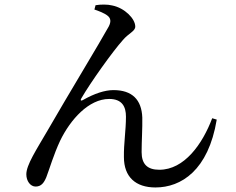

<svg xmlns="http://www.w3.org/2000/svg" viewBox="-20 -792 1040 846"><path d="M665 34C778 34 898 -41 935 -265L915 -271C872 -157 792 -44 682 -44C629 -44 604 -69 604 -122C604 -171 608 -227 607 -274C604 -353 562 -395 480 -395C442 -395 396 -380 345 -351C337 -346 333 -350 338 -358C379 -429 477 -566 521 -615C547 -646 576 -654 576 -675C576 -709 530 -757 474 -768C455 -773 423 -773 401 -769L396 -750C414 -744 441 -734 455 -722C467 -712 471 -698 459 -675C424 -611 273 -362 192 -221C139 -130 96 -65 96 -24C96 6 114 30 137 30C162 30 174 13 184 -11C199 -50 216 -110 245 -172C290 -265 371 -356 461 -356C519 -356 535 -321 535 -278C535 -218 525 -159 526 -100C526 -12 578 34 665 34Z"/></svg>

Font: Source Han Serif CN Medium
Style: Regular
Weight: 500
Designer: Ryoko NISHIZUKA 西塚涼子 (kana & ideographs); Frank Grießhammer (Latin, Greek & Cyrillic); Wenlong ZHANG 张文龙 (bopomofo); San
Foundry: Adobe
Version: Version 2.002;hotconv 1.1.0;makeotfexe 2.6.0